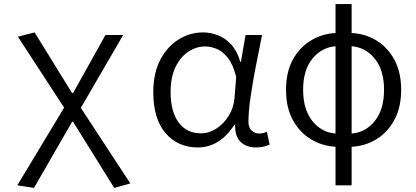

<svg xmlns="http://www.w3.org/2000/svg" viewBox="-20 -711 2041 943"><path d="M147 211.9 64.9 199.2 294.9 -182.1 67.9 -530.8 149.9 -551.8 334 -253.9H338.9L498 -539.1H585L377 -181.2L620.1 189.9L541 211.9L338.9 -112.8H334Z M951.2 13.2Q854 13.2 793.5 -56.6Q732.9 -126.5 732.9 -258.8Q732.9 -352.1 767.3 -417.5Q801.8 -482.9 857.4 -517.3Q913.1 -551.8 977.1 -551.8Q1013.7 -551.8 1049.8 -538.1Q1085.9 -524.4 1115.2 -492.7Q1144.5 -460.9 1160.2 -407.2H1163.1L1186 -539.1H1267.1Q1252.4 -466.8 1236.8 -387.2Q1221.2 -307.6 1210.7 -235.1Q1200.2 -162.6 1200.2 -111.8Q1200.2 -84.5 1215.8 -69.8Q1231.4 -55.2 1252.9 -55.2Q1262.7 -55.2 1272.7 -57.6Q1282.7 -60.1 1291 -64L1304.2 -1Q1293 4.4 1276.1 8.8Q1259.3 13.2 1236.8 13.2Q1190.4 13.2 1161.9 -13.9Q1133.3 -41 1134.8 -99.1H1131.8Q1059.6 13.2 951.2 13.2ZM966.8 -56.2Q1006.8 -56.2 1043.2 -79.8Q1079.6 -103.5 1103.8 -143.1Q1127.9 -182.6 1131.8 -230L1140.1 -333Q1124.5 -395.5 1098.4 -427.7Q1072.3 -460 1043 -471.4Q1013.7 -482.9 987.8 -482.9Q944.3 -482.9 905.5 -457.5Q866.7 -432.1 842.3 -382.3Q817.9 -332.5 817.9 -258.8Q817.9 -163.1 857.2 -109.6Q896.5 -56.2 966.8 -56.2Z M1707 -483.9V-55.2Q1775.4 -60.1 1820.8 -116.7Q1866.2 -173.3 1866.2 -270Q1866.2 -366.7 1820.8 -422.6Q1775.4 -478.5 1707 -483.9ZM1627.9 -55.2V-483.9Q1559.6 -478.5 1514.2 -422.6Q1468.8 -366.7 1468.8 -270Q1468.8 -173.3 1514.2 -116.7Q1559.6 -60.1 1627.9 -55.2ZM1707 -690.9V-548.8Q1772.5 -545.9 1827.9 -512.7Q1883.3 -479.5 1916.7 -418.2Q1950.2 -356.9 1950.2 -270Q1950.2 -183.1 1916.7 -121.6Q1883.3 -60.1 1827.9 -26.6Q1772.5 6.8 1707 9.8V199.2H1627.9V9.8Q1562.5 6.3 1507.1 -27.1Q1451.7 -60.5 1418.2 -121.8Q1384.8 -183.1 1384.8 -270Q1384.8 -356.9 1418.2 -418Q1451.7 -479 1507.1 -512.2Q1562.5 -545.4 1627.9 -548.8V-690.9Z"/></svg>

Font: Shanggu Mono N
Style: Regular
Weight: 350
Designer: GuiWonder
Version: Version 1.021